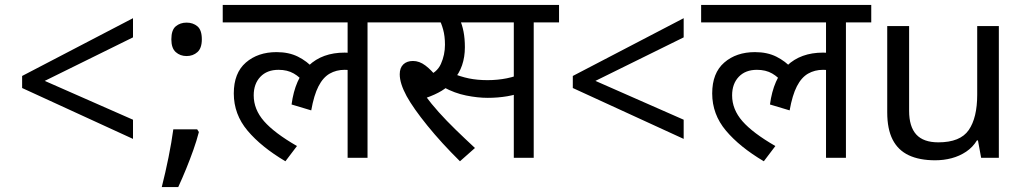

<svg xmlns="http://www.w3.org/2000/svg" viewBox="-20 -642 4168 781"><path d="M70 -284V-333L521 -568V-490L162 -313L521 -155V-77Z M782 -116 789 -105Q780 -70 766.5 -32Q753 6 737.5 44Q722 82 705 119H638Q653 60 665.5 -2Q678 -64 685 -116ZM739 -414Q713 -414 695 -430Q677 -446 677 -482Q677 -520 695 -535Q713 -550 739 -550Q765 -550 783 -535Q801 -520 801 -482Q801 -446 783 -430Q765 -414 739 -414Z M886 -551V-622H1578V-551H1475V0H1394V-379L1438 -347Q1422 -354 1408 -356Q1394 -358 1382 -358Q1348 -358 1321 -342.5Q1294 -327 1275.5 -291Q1257 -255 1246 -193L1166 -217Q1180 -322 1235.5 -375Q1291 -428 1382 -428Q1402 -428 1419 -425Q1436 -422 1448 -418L1451 -396L1394 -415V-551ZM1218 -304Q1201 -328 1175 -343Q1149 -358 1113 -358Q1066 -358 1039 -329.5Q1012 -301 1012 -254Q1012 -197 1054 -149Q1096 -101 1188 -48L1141 14Q1043 -44 987 -110.5Q931 -177 931 -262Q931 -345 980 -387.5Q1029 -430 1105 -430Q1155 -430 1192 -411.5Q1229 -393 1256 -363Z M1851 14Q1776 -60 1718.5 -131Q1661 -202 1634 -251Q1620 -277 1613 -299Q1606 -321 1606 -340Q1606 -366 1620.5 -380Q1635 -394 1660 -394Q1686 -394 1710.5 -375.5Q1735 -357 1759 -326L1712 -331Q1757 -345 1773.5 -382Q1790 -419 1790 -460Q1790 -495 1782.5 -522Q1775 -549 1766 -564L1807 -551H1564V-622H1981V-551H1815L1849 -566Q1860 -542 1865.5 -513.5Q1871 -485 1871 -450Q1871 -410 1859.5 -376.5Q1848 -343 1825 -317L1821 -310Q1803 -289 1777 -273Q1751 -257 1711 -243L1709 -254Q1734 -220 1765 -185.5Q1796 -151 1833 -115Q1870 -79 1912 -40ZM1964 -244Q1923 -244 1876 -253.5Q1829 -263 1785 -287L1812 -347Q1853 -330 1887.5 -323Q1922 -316 1963 -316Q2004 -316 2041.5 -323.5Q2079 -331 2117 -348V-272Q2082 -257 2043.5 -250.5Q2005 -244 1964 -244ZM2070 0V-551H1960V-622H2254V-551H2151V0Z M2310 -284V-333L2761 -568V-490L2402 -313L2761 -155V-77Z M2832 -551V-622H3524V-551H3421V0H3340V-379L3384 -347Q3368 -354 3354 -356Q3340 -358 3328 -358Q3294 -358 3267 -342.5Q3240 -327 3221.5 -291Q3203 -255 3192 -193L3112 -217Q3126 -322 3181.5 -375Q3237 -428 3328 -428Q3348 -428 3365 -425Q3382 -422 3394 -418L3397 -396L3340 -415V-551ZM3164 -304Q3147 -328 3121 -343Q3095 -358 3059 -358Q3012 -358 2985 -329.5Q2958 -301 2958 -254Q2958 -197 3000 -149Q3042 -101 3134 -48L3087 14Q2989 -44 2933 -110.5Q2877 -177 2877 -262Q2877 -345 2926 -387.5Q2975 -430 3051 -430Q3101 -430 3138 -411.5Q3175 -393 3202 -363Z M4043 -536V0H3971L3958 -71H3954Q3937 -43 3910 -25Q3883 -7 3851 1.5Q3819 10 3784 10Q3720 10 3676.5 -10.5Q3633 -31 3611 -74Q3589 -117 3589 -185V-536H3678V-191Q3678 -127 3707 -95Q3736 -63 3797 -63Q3886 -63 3920.5 -113Q3955 -163 3955 -257V-536Z"/></svg>

Font: hexlhindi05
Style: Book
Weight: 400
Designer: Jelle Bosma - Monotype Design Team
Foundry: Monotype Imaging Inc.
Version: Version 2.003